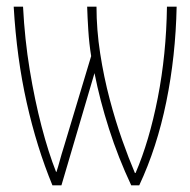

<svg xmlns="http://www.w3.org/2000/svg" viewBox="-20 -548 570 575"><path d="M137 7Q90 -107 60 -240.5Q30 -374 21 -528H49Q54 -430 69 -339Q84 -248 104.5 -169.5Q125 -91 148 -33H149Q154 -48 158.5 -65Q163 -82 173 -114L253 -380Q247 -417 244.5 -456.5Q242 -496 241 -528H269Q269 -459 280 -388Q291 -317 308.5 -251Q326 -185 346 -128.5Q366 -72 384 -30H386Q427 -125 452.5 -255Q478 -385 480 -528H509Q506 -380 478 -243Q450 -106 397 7H373Q334 -76 306.5 -162Q279 -248 263 -329L164 7Z"/></svg>

Font: Noto Sans Mono Condensed Thin
Style: Regular
Weight: 100
Width: 3
Designer: Monotype Design Team
Foundry: Monotype Imaging Inc.
Version: Version 2.014; ttfautohint (v1.8.4.7-5d5b)